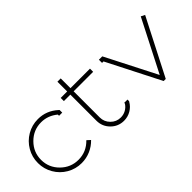

<svg xmlns="http://www.w3.org/2000/svg" viewBox="-22 -1025 1488 1488"><g transform="rotate(-45 722.0 -281.0)"><path d="M411.1 -388.2Q351.1 -438 276.9 -438Q192.4 -438 131.6 -377.2Q70.8 -316.4 70.8 -231.9Q70.8 -147.5 131.6 -87.2Q192.4 -26.9 276.9 -26.9Q364.7 -26.9 426.8 -91.8L454.1 -66.9Q419.9 -31.2 374 -11.2Q328.1 8.8 276.9 8.8Q211.4 8.8 156 -23.4Q100.6 -55.7 68.4 -111.1Q36.1 -166.5 36.1 -231.9Q36.1 -297.4 68.4 -352.8Q100.6 -408.2 156 -440.7Q211.4 -473.1 276.9 -473.1Q369.6 -473.1 439.9 -409.2L445.8 -403.8V-375H411.1Z M518.1 -429.2V-463.9H588.9V-570.8H625V-463.9H838.9V-429.2H625V-143.1Q625 -95.2 658.9 -61Q692.9 -26.9 740.7 -26.9Q771 -26.9 796.9 -41.3Q822.8 -55.7 838.9 -81.1V-88.9H875V-70.8L872.1 -66.9Q852.5 -32.2 817.4 -11.7Q782.2 8.8 740.7 8.8Q677.7 8.8 633.3 -35.6Q588.9 -80.1 588.9 -143.1V-429.2Z M1435.5 -456.1 1197.8 7.8H1174.8L952.6 -429.2H936.5V-463.9H973.6L1186.5 -46.9L1403.8 -472.2Z"/></g></svg>

Font: Rawengulk
Style: Regular
Weight: 400
Version: Version 0.92